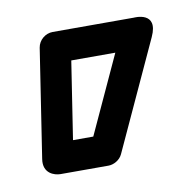

<svg xmlns="http://www.w3.org/2000/svg" viewBox="-41 -793 303 307"><g transform="rotate(-10 110.5 -639.0)"><path d="M97 -576H64.1L83.5 -702H155ZM113 -526C121.2 -526 131.5 -531.3 135.7 -540.5L216.7 -716.5C234.9 -756 194 -752 194 -752H62C50.4 -752 39.2 -743.1 37.3 -730.8L10.3 -554.8C6.7 -531.7 25.3 -526 35 -526Z"/></g></svg>

Font: Fog Sans
Style: Outline
Weight: 700
Foundry: Intel Corporation
Version: Version 1.00